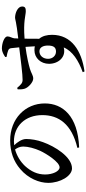

<svg xmlns="http://www.w3.org/2000/svg" viewBox="541 -1384 918 2040"><g transform="rotate(-90 1000.0 -364.0)"><path d="M477 -672C490 -674 504 -675 517 -675C679 -675 797 -557 797 -373C797 -200 702 -61 449 -1L453 18C789 4 921 -158 921 -347C921 -555 758 -715 528 -715C406 -715 305 -678 224 -608C123 -523 77 -404 77 -311C77 -181 151 -58 231 -58C353 -58 465 -240 510 -367C533 -428 543 -494 543 -545C543 -593 507 -641 477 -672ZM432 -663C449 -640 463 -610 463 -577C463 -524 444 -455 418 -397C386 -328 298 -190 242 -190C200 -190 166 -264 166 -343C166 -425 198 -493 256 -557C304 -608 367 -645 432 -663Z M1472 -228C1426 -228 1395 -267 1395 -312C1395 -365 1428 -404 1475 -404C1517 -404 1536 -364 1536 -315C1536 -257 1519 -228 1472 -228ZM1486 -457C1404 -457 1342 -390 1342 -302C1342 -201 1416 -118 1516 -146C1477 -52 1375 12 1253 56L1261 75C1481 44 1650 -63 1650 -270C1650 -323 1638 -372 1608 -407L1609 -562C1793 -577 1857 -549 1901 -549C1931 -549 1951 -554 1951 -588C1951 -634 1884 -663 1831 -663C1815 -663 1795 -650 1611 -629L1613 -672C1616 -696 1633 -717 1633 -744C1633 -777 1561 -803 1504 -803C1471 -803 1438 -784 1414 -767L1416 -753C1444 -748 1468 -743 1484 -736C1500 -729 1505 -722 1508 -705C1511 -684 1514 -653 1517 -619C1404 -605 1215 -581 1172 -583C1137 -583 1122 -600 1086 -641L1071 -635C1070 -613 1070 -585 1077 -563C1088 -523 1146 -470 1185 -470C1220 -470 1241 -491 1288 -505C1336 -519 1420 -539 1522 -552L1528 -453C1515 -456 1501 -457 1486 -457Z"/></g></svg>

Font: Noto Serif CJK HK
Style: Bold
Weight: 700
Designer: Ryoko NISHIZUKA 西塚涼子 (kana & ideographs); Frank Grießhammer (Latin, Greek & Cyrillic); Wenlong ZHANG 张文龙 (bopomofo); San
Foundry: Adobe
Version: Version 2.001;hotconv 1.1.0;makeotfexe 2.6.0